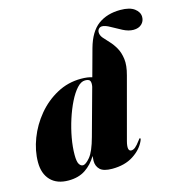

<svg xmlns="http://www.w3.org/2000/svg" viewBox="-109 -835 902 945"><g transform="rotate(-15 341.5 -362.5)"><path d="M516.5 -85Q498.5 -45.5 455.2 -17.8Q412 10 348 10Q304 10 286.2 -7Q268.5 -24 268.5 -51Q268.5 -63 270 -76Q247 -37 211.8 -13.5Q176.5 10 125.5 10Q66.5 10 34.5 -23.5Q2.5 -57 2.5 -115Q2.5 -174.5 25.8 -235Q49 -295.5 91 -346Q133 -396.5 189.8 -427.2Q246.5 -458 313 -458Q347 -458 369 -450.5L407 -589.5Q429 -668.5 474.5 -701.8Q520 -735 587.5 -735Q635 -735 659 -717Q683 -699 683 -674Q683 -652.5 667.8 -638Q652.5 -623.5 626 -623.5Q601 -623.5 573.2 -637.8Q545.5 -652 520.8 -666.2Q496 -680.5 480 -680.5Q470 -680.5 463.2 -673.5Q456.5 -666.5 456.5 -655.5Q456.5 -640.5 468.5 -626.2Q480.5 -612 496.8 -595Q513 -578 526.5 -554.2Q540 -530.5 544.5 -497Q549 -463.5 536 -416L452.5 -104Q439 -53 462 -53Q472 -53 482.5 -61.5Q493 -70 508.5 -91Q513 -97 514.2 -98.5Q515.5 -100 517.5 -100Q523.5 -100 516.5 -85ZM186 -104Q186 -69 194 -56.5Q202 -44 213 -44Q227.5 -44 249.8 -70.8Q272 -97.5 291 -167.5L356.5 -405.5Q360 -422.5 356 -433.8Q352 -445 330 -445Q309.5 -445 289 -422.5Q268.5 -400 250 -362.8Q231.5 -325.5 217 -280.5Q202.5 -235.5 194.2 -189.5Q186 -143.5 186 -104Z"/></g></svg>

Font: Fraunces 144pt S000 Black
Style: Italic
Weight: 900
Italic angle: -16°
Version: Version 1.000; ttfautohint (v1.8.3)